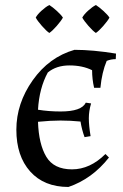

<svg xmlns="http://www.w3.org/2000/svg" viewBox="-20 -731 488 763"><path d="M399 -119 413 -105Q346 -20 252 12Q155 12 100 -49.5Q45 -111 45 -215.5Q45 -320 110 -412Q175 -504 276 -533Q349 -533 441 -518L440 -496Q421 -496 404 -489Q385 -444 379 -382H354Q346 -416 346 -452Q308 -471 256 -471Q204 -471 170 -443Q136 -381 131 -295Q173 -288 221 -288Q304 -288 321 -323L342 -320Q333 -290 333 -261Q333 -232 340 -190L316 -186Q305 -216 300 -248Q260 -252 220.5 -252Q181 -252 131 -247Q134 -158 164 -108Q194 -58 266 -58Q338 -58 399 -119ZM230 -661Q223 -648 205.5 -628Q188 -608 176 -600Q164 -608 146.5 -628Q129 -648 122 -661Q128 -673 145 -688.5Q162 -704 176 -711Q189 -703 206 -687.5Q223 -672 230 -661ZM415 -661Q408 -648 390.5 -628Q373 -608 361 -600Q349 -608 331.5 -628Q314 -648 307 -661Q313 -673 330 -688.5Q347 -704 361 -711Q374 -703 391 -687.5Q408 -672 415 -661Z"/></svg>

Font: Almendra SC
Style: Regular
Weight: 400
Designer: Ana Sanfelippo
Foundry: Ana Sanfelippo
Version: Version 1.002